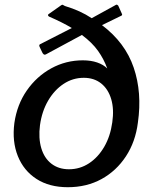

<svg xmlns="http://www.w3.org/2000/svg" viewBox="-20 -772 639 802"><path d="M556 -260Q546 -180 506 -119Q466 -58 404 -24Q342 10 263 10Q186 10 132.5 -24.5Q79 -59 54.5 -120Q30 -181 40 -258Q51 -335 92 -394Q133 -453 194 -486.5Q255 -520 326 -520Q360 -520 386 -511Q412 -502 428 -486Q414 -525 389.5 -559.5Q365 -594 322 -626L172 -545Q166 -542 162 -545.5Q158 -549 156 -554L147 -573Q141 -584 147 -587L280 -655Q260 -667 237 -678.5Q214 -690 189 -701Q184 -702 181.5 -706Q179 -710 183 -713L234 -749Q239 -753 242 -752Q245 -751 251 -747Q284 -737 311.5 -724.5Q339 -712 363 -696L463 -751Q467 -754 471 -751Q475 -748 475 -746L488 -717Q489 -714 490 -712Q491 -710 488 -707L406 -667Q503 -594 538.5 -489.5Q574 -385 556 -260ZM268 -65Q314 -65 352 -90Q390 -115 415.5 -159Q441 -203 449 -261Q457 -316 444.5 -358Q432 -400 402.5 -423.5Q373 -447 330 -447Q284 -447 245.5 -421.5Q207 -396 181 -351.5Q155 -307 147 -249Q140 -195 152.5 -153Q165 -111 195 -88Q225 -65 268 -65Z"/></svg>

Font: Libre Franklin Thin Medium
Style: Italic
Weight: 500
Italic angle: -8°
Version: Version 3.000